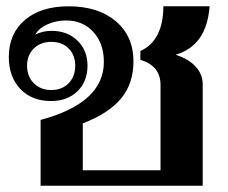

<svg xmlns="http://www.w3.org/2000/svg" viewBox="-20 -590 724 610"><path d="M109 -209Q310 -263 310 -393Q310 -452 276.5 -488.5Q243 -525 190 -525Q158 -525 130.5 -512.5Q103 -500 92 -480Q115 -492 144 -492Q194 -492 226 -461Q258 -430 258 -381Q258 -331 226 -300Q194 -269 142 -269Q81 -269 44.5 -307.5Q8 -346 8 -409Q8 -483 59 -526.5Q110 -570 198 -570Q292 -570 348 -522.5Q404 -475 404 -395Q404 -325 365 -277.5Q326 -230 243 -198V-49H490V-320Q490 -381 426 -400V-428Q462 -444 480.5 -480Q499 -516 499 -570H646Q641 -507 614.5 -469Q588 -431 538 -416Q579 -403 601.5 -378.5Q624 -354 624 -322V0H109ZM219 -381Q219 -415 198 -436Q177 -457 143 -457Q109 -457 87.5 -436Q66 -415 66 -381Q66 -347 87.5 -325.5Q109 -304 143 -304Q177 -304 198 -325.5Q219 -347 219 -381Z"/></svg>

Font: Fahkwang SemiBold
Style: Regular
Weight: 600
Designer: Suppakit Chalermlarp | Katatrad Co.,Ltd.
Foundry: Cadson Demak Co.,Ltd.
Version: Version 1.000; ttfautohint (v1.6)